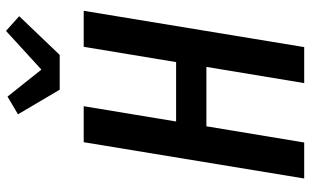

<svg xmlns="http://www.w3.org/2000/svg" viewBox="-217 -817 1034 640"><g transform="rotate(-90 300.0 -497.0)"><path d="M25 0 146 -735H266L215 -427H413L464 -735H584L463 0H343L397 -326H199L145 0ZM321 -815 239 -954 298 -989 388 -876 517 -994 566 -950 437 -815Z"/></g></svg>

Font: Iosevka Aile
Style: Bold Italic
Weight: 700
Italic angle: -9°
Designer: Belleve Invis
Foundry: Belleve Invis
Version: Version 28.0.1; ttfautohint (v1.8.4)